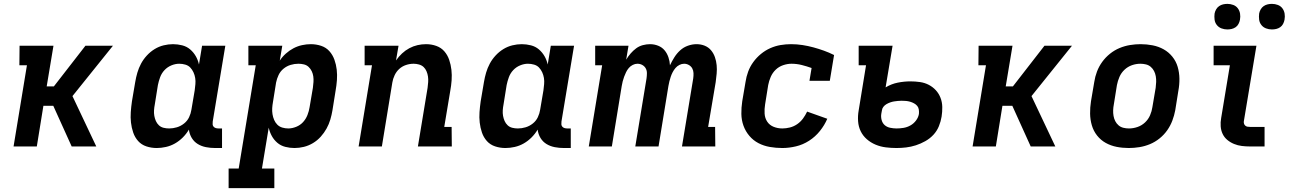

<svg xmlns="http://www.w3.org/2000/svg" viewBox="-20 -756 6652 991"><path d="M50 0 119 -419H80L81 -520H256L221 -310H258L421 -520H563L354 -260L477 0H350L255 -210H204L170 0Z M789 8Q761 8 735.5 -0.5Q710 -9 693 -28Q676 -47 667.5 -72Q659 -97 656 -123.5Q653 -150 655 -177.5Q657 -205 661 -233L678 -333Q682 -357 689 -381Q696 -405 708 -427.5Q720 -450 738 -469.5Q756 -489 778 -502.5Q800 -516 824.5 -522Q849 -528 873 -528Q897 -528 920.5 -522Q944 -516 961.5 -501Q979 -486 990.5 -466Q1002 -446 1007 -423L1023 -520H1143L1078 -129Q1077 -121 1077.5 -114Q1078 -107 1082.5 -102Q1087 -97 1093.5 -95Q1100 -93 1108 -93H1126V8H1091Q1066 8 1043 3.5Q1020 -1 1001 -12.5Q982 -24 970 -43.5Q958 -63 955 -87Q942 -65 923.5 -46.5Q905 -28 883 -15.5Q861 -3 836.5 2.5Q812 8 789 8ZM853 -93Q873 -93 893 -99Q913 -105 930 -118.5Q947 -132 956 -151Q965 -170 968 -190L985 -290Q987 -306 988.5 -322Q990 -338 987.5 -353.5Q985 -369 978.5 -383Q972 -397 962 -407.5Q952 -418 936.5 -422.5Q921 -427 905 -427Q885 -427 864.5 -418.5Q844 -410 829 -394Q814 -378 806.5 -357.5Q799 -337 795 -317L779 -217Q776 -202 775 -187Q774 -172 776.5 -158Q779 -144 784.5 -131.5Q790 -119 800 -109.5Q810 -100 824 -96.5Q838 -93 853 -93Z M1160 215V114H1212L1300 -419H1262V-520H1437L1424 -443Q1437 -463 1455.5 -479.5Q1474 -496 1495 -507Q1516 -518 1539 -523Q1562 -528 1584 -528Q1612 -528 1637.5 -519.5Q1663 -511 1680 -492Q1697 -473 1706 -448Q1715 -423 1718 -396.5Q1721 -370 1719 -342.5Q1717 -315 1712 -287L1696 -187Q1692 -163 1685 -139Q1678 -115 1665.5 -92.5Q1653 -70 1635.5 -50.5Q1618 -31 1595.5 -17.5Q1573 -4 1548.5 2Q1524 8 1500 8Q1476 8 1452.5 2Q1429 -4 1411.5 -19Q1394 -34 1383 -54Q1372 -74 1367 -97L1332 114H1396V215ZM1468 -93Q1488 -93 1509 -101.5Q1530 -110 1544.5 -126Q1559 -142 1567 -162.5Q1575 -183 1578 -203L1595 -303Q1597 -318 1598 -333Q1599 -348 1597 -362Q1595 -376 1589 -388.5Q1583 -401 1573 -410.5Q1563 -420 1549 -423.5Q1535 -427 1520 -427Q1500 -427 1480 -421Q1460 -415 1443.5 -401.5Q1427 -388 1418 -369Q1409 -350 1405 -330L1389 -230Q1386 -214 1385 -198Q1384 -182 1386.5 -166.5Q1389 -151 1395 -137Q1401 -123 1411.5 -112.5Q1422 -102 1437 -97.5Q1452 -93 1468 -93Z M1831 0 1900 -419H1862V-520H2037L2024 -444Q2038 -464 2055 -480Q2072 -496 2092.5 -507Q2113 -518 2135 -523Q2157 -528 2179 -528Q2207 -528 2232 -519Q2257 -510 2273.5 -491Q2290 -472 2298.5 -447Q2307 -422 2310 -395.5Q2313 -369 2311 -341.5Q2309 -314 2304 -287L2273 -101H2311L2312 0H2137L2187 -303Q2189 -318 2190 -332.5Q2191 -347 2189 -361Q2187 -375 2181.5 -388Q2176 -401 2166.5 -410Q2157 -419 2143 -423Q2129 -427 2115 -427Q2095 -427 2075.5 -420.5Q2056 -414 2041 -400.5Q2026 -387 2017 -368Q2008 -349 2005 -330L1951 0Z M2589 8Q2561 8 2535.5 -0.5Q2510 -9 2493 -28Q2476 -47 2467.5 -72Q2459 -97 2456 -123.5Q2453 -150 2455 -177.5Q2457 -205 2461 -233L2478 -333Q2482 -357 2489 -381Q2496 -405 2508 -427.5Q2520 -450 2538 -469.5Q2556 -489 2578 -502.5Q2600 -516 2624.5 -522Q2649 -528 2673 -528Q2697 -528 2720.5 -522Q2744 -516 2761.5 -501Q2779 -486 2790.5 -466Q2802 -446 2807 -423L2823 -520H2943L2878 -129Q2877 -121 2877.5 -114Q2878 -107 2882.5 -102Q2887 -97 2893.5 -95Q2900 -93 2908 -93H2926V8H2891Q2866 8 2843 3.5Q2820 -1 2801 -12.5Q2782 -24 2770 -43.5Q2758 -63 2755 -87Q2742 -65 2723.5 -46.5Q2705 -28 2683 -15.5Q2661 -3 2636.5 2.5Q2612 8 2589 8ZM2653 -93Q2673 -93 2693 -99Q2713 -105 2730 -118.5Q2747 -132 2756 -151Q2765 -170 2768 -190L2785 -290Q2787 -306 2788.5 -322Q2790 -338 2787.5 -353.5Q2785 -369 2778.5 -383Q2772 -397 2762 -407.5Q2752 -418 2736.5 -422.5Q2721 -427 2705 -427Q2685 -427 2664.5 -418.5Q2644 -410 2629 -394Q2614 -378 2606.5 -357.5Q2599 -337 2595 -317L2579 -217Q2576 -202 2575 -187Q2574 -172 2576.5 -158Q2579 -144 2584.5 -131.5Q2590 -119 2600 -109.5Q2610 -100 2624 -96.5Q2638 -93 2653 -93Z M3019 0 3088 -419H3052V-520H3224L3212 -448Q3222 -465 3235 -480Q3248 -495 3263.5 -506.5Q3279 -518 3298 -523Q3317 -528 3335 -528Q3357 -528 3377 -520Q3397 -512 3410 -496.5Q3423 -481 3430 -460.5Q3437 -440 3438 -419Q3448 -440 3460.5 -460Q3473 -480 3490.5 -496Q3508 -512 3530.5 -520Q3553 -528 3575 -528Q3598 -528 3617.5 -520Q3637 -512 3650 -496.5Q3663 -481 3670 -461Q3677 -441 3679 -419.5Q3681 -398 3679 -376Q3677 -354 3674 -332L3635 -101H3671L3672 0H3500L3558 -351Q3560 -365 3559.5 -378.5Q3559 -392 3553 -403Q3547 -414 3535.5 -420.5Q3524 -427 3511 -427Q3499 -427 3487 -421Q3475 -415 3466.5 -405Q3458 -395 3452 -383.5Q3446 -372 3442 -360Q3438 -348 3435 -336Q3432 -324 3430 -312L3379 0H3259L3317 -351Q3319 -365 3319 -378.5Q3319 -392 3313 -403Q3307 -414 3295.5 -420.5Q3284 -427 3270 -427Q3258 -427 3246 -421Q3234 -415 3225.5 -405Q3217 -395 3211.5 -383.5Q3206 -372 3201.5 -360Q3197 -348 3194 -336Q3191 -324 3189 -312L3138 0Z M4018 8Q3985 8 3953.5 2.5Q3922 -3 3895 -17Q3868 -31 3848 -54.5Q3828 -78 3817.5 -107Q3807 -136 3806.5 -168Q3806 -200 3811 -233L3828 -333Q3832 -360 3841.5 -386Q3851 -412 3868 -435.5Q3885 -459 3907.5 -477.5Q3930 -496 3956 -507.5Q3982 -519 4009 -523.5Q4036 -528 4063 -528Q4093 -528 4122 -523.5Q4151 -519 4178.5 -511.5Q4206 -504 4232.5 -494.5Q4259 -485 4285 -472L4263 -339H4158L4169 -405Q4144 -414 4118 -420.5Q4092 -427 4065 -427Q4044 -427 4022 -419.5Q4000 -412 3983.5 -396Q3967 -380 3958 -359Q3949 -338 3945 -317L3929 -217Q3925 -193 3926.5 -169.5Q3928 -146 3940 -128Q3952 -110 3973 -101.5Q3994 -93 4018 -93Q4037 -93 4057 -98Q4077 -103 4094.5 -115Q4112 -127 4124.5 -144Q4137 -161 4146 -180L4250 -143Q4236 -110 4212 -80Q4188 -50 4156 -29.5Q4124 -9 4088 -0.5Q4052 8 4018 8Z M4607 8Q4579 8 4551.5 4.5Q4524 1 4499 -9.5Q4474 -20 4454 -37.5Q4434 -55 4422.5 -78.5Q4411 -102 4409 -130Q4407 -158 4412 -186L4450 -419H4412V-520H4587L4551 -305Q4581 -323 4614 -329.5Q4647 -336 4679 -336Q4704 -336 4728.5 -332.5Q4753 -329 4774 -318Q4795 -307 4810.5 -290Q4826 -273 4834.5 -251Q4843 -229 4843.5 -204Q4844 -179 4840 -154Q4836 -129 4826 -104.5Q4816 -80 4798 -60.5Q4780 -41 4756 -27.5Q4732 -14 4707 -6Q4682 2 4657 5Q4632 8 4607 8ZM4608 -93Q4625 -93 4643.5 -96Q4662 -99 4679 -108.5Q4696 -118 4708 -134Q4720 -150 4723 -168Q4724 -179 4722.5 -190Q4721 -201 4714.5 -209Q4708 -217 4698 -222.5Q4688 -228 4677.5 -231Q4667 -234 4656.5 -235Q4646 -236 4634 -236Q4624 -236 4614 -235Q4604 -234 4594.5 -232.5Q4585 -231 4575 -227.5Q4565 -224 4555.5 -218.5Q4546 -213 4539.5 -204.5Q4533 -196 4532 -186L4529 -170Q4526 -153 4530.5 -136.5Q4535 -120 4546.5 -110Q4558 -100 4574.5 -96.5Q4591 -93 4608 -93Z M5000 0 5069 -419H5030L5031 -520H5206L5171 -310H5208L5371 -520H5513L5304 -260L5427 0H5300L5205 -210H5154L5120 0Z M5806 8Q5774 8 5743.5 2Q5713 -4 5687 -18.5Q5661 -33 5642.5 -56.5Q5624 -80 5615.5 -109Q5607 -138 5606.5 -169.5Q5606 -201 5611 -233L5628 -333Q5632 -360 5642 -386.5Q5652 -413 5669 -436.5Q5686 -460 5709 -478.5Q5732 -497 5758.5 -508Q5785 -519 5812.5 -523.5Q5840 -528 5867 -528Q5899 -528 5929.5 -522Q5960 -516 5986 -501.5Q6012 -487 6031 -463.5Q6050 -440 6058.5 -411Q6067 -382 6067.5 -350.5Q6068 -319 6062 -287L6046 -187Q6041 -160 6031 -133.5Q6021 -107 6004.5 -83.5Q5988 -60 5965 -41.5Q5942 -23 5915.5 -12Q5889 -1 5861 3.5Q5833 8 5806 8ZM5807 -93Q5829 -93 5851 -100.5Q5873 -108 5890 -124Q5907 -140 5916 -161Q5925 -182 5928 -203L5945 -303Q5947 -318 5947.5 -333Q5948 -348 5945.5 -362.5Q5943 -377 5936.5 -389.5Q5930 -402 5919.5 -411Q5909 -420 5895 -423.5Q5881 -427 5866 -427Q5844 -427 5822.5 -419.5Q5801 -412 5784 -396Q5767 -380 5758 -359Q5749 -338 5745 -317L5729 -217Q5726 -202 5725.5 -187Q5725 -172 5727.5 -157.5Q5730 -143 5736.5 -130.5Q5743 -118 5753.5 -109Q5764 -100 5778 -96.5Q5792 -93 5807 -93Z M6432 0Q6411 0 6390 -2.5Q6369 -5 6349.5 -13Q6330 -21 6314.5 -34Q6299 -47 6290.5 -65Q6282 -83 6280.5 -104Q6279 -125 6283 -147L6328 -419H6244V-520H6465L6400 -130Q6399 -124 6401 -117.5Q6403 -111 6408 -107Q6413 -103 6419 -102Q6425 -101 6432 -101H6507V0ZM6545 -604Q6529 -604 6514.5 -609.5Q6500 -615 6490.5 -627Q6481 -639 6479 -654.5Q6477 -670 6479 -686Q6481 -697 6487 -707.5Q6493 -718 6502.5 -724.5Q6512 -731 6523 -733.5Q6534 -736 6545 -736Q6561 -736 6575.5 -730.5Q6590 -725 6599 -713Q6608 -701 6610.5 -685.5Q6613 -670 6610 -654Q6608 -643 6602.5 -632.5Q6597 -622 6587.5 -615.5Q6578 -609 6567 -606.5Q6556 -604 6545 -604ZM6315 -604Q6299 -604 6284.5 -609.5Q6270 -615 6260.5 -627Q6251 -639 6249 -654.5Q6247 -670 6249 -686Q6251 -697 6257 -707.5Q6263 -718 6272.5 -724.5Q6282 -731 6293 -733.5Q6304 -736 6315 -736Q6331 -736 6345.5 -730.5Q6360 -725 6369 -713Q6378 -701 6380.5 -685.5Q6383 -670 6380 -654Q6378 -643 6372.5 -632.5Q6367 -622 6357.5 -615.5Q6348 -609 6337 -606.5Q6326 -604 6315 -604Z"/></svg>

Font: Iosevka Etoile
Style: Bold Italic
Weight: 700
Italic angle: -9°
Designer: Belleve Invis
Foundry: Belleve Invis
Version: Version 28.1.0; ttfautohint (v1.8.4)